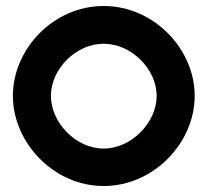

<svg xmlns="http://www.w3.org/2000/svg" viewBox="-20 -610 697 641"><path d="M23 -290C23 -135 158 11 326 11C494 11 630 -134 630 -290C630 -446 494 -590 326 -590C158 -590 23 -446 23 -290ZM150 -290C150 -379 233 -464 326 -464C419 -464 503 -379 503 -290C503 -201 419 -114 326 -114C233 -114 150 -201 150 -290Z"/></svg>

Font: Charger EcoBold
Style: Bold
Weight: 1000
Designer: Jasper
Foundry: Cannot Into Space Fonts
Version: Version 1.1